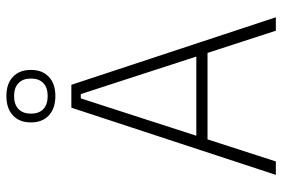

<svg xmlns="http://www.w3.org/2000/svg" viewBox="-161 -721 882 600"><g transform="rotate(-90 280.0 -421.0)"><path d="M33.5 0 243.5 -639H315L526 0H484L286 -609.5H272.5L75.5 0ZM133 -213.5V-248.5H426V-213.5ZM197.5 -764.5V-766Q197.5 -801 219.2 -821.5Q241 -842 280 -842Q318.5 -842 340 -821.5Q361.5 -801 361.5 -766V-764.5Q361.5 -730 340 -709.5Q318.5 -689 280 -689Q241 -689 219.2 -709.5Q197.5 -730 197.5 -764.5ZM225 -764.5Q225 -740 239.2 -726.5Q253.5 -713 280 -713Q306 -713 320.2 -726.5Q334.5 -740 334.5 -764.5V-766Q334.5 -790.5 320.2 -804.2Q306 -818 280 -818Q253.5 -818 239.2 -804.2Q225 -790.5 225 -766Z"/></g></svg>

Font: Anek Odia ExtraLight
Style: Regular
Weight: 250
Designer: Yesha Goshar & Mahesh Sahu (Odia), Yesha Goshar (Latin)
Foundry: Ek Type
Version: Version 1.003